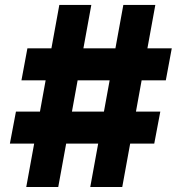

<svg xmlns="http://www.w3.org/2000/svg" viewBox="-20 -747 706 767"><path d="M19.5 -173.3 43.7 -301.1H139.6L162.3 -426.1H65.7L89.5 -554H185.4L217 -727.3H344.8L313.2 -554H441.1L472.7 -727.3H600.5L568.9 -554H666.2L642.4 -426.1H545.8L523.1 -301.1H620.4L596.2 -173.3H500L468.4 0H340.6L372.2 -173.3H244.3L212.7 0H84.9L116.5 -173.3ZM267.4 -301.1H395.2L418 -426.1H290.1Z"/></svg>

Font: Inter P Extra Bold
Style: Italic
Weight: 800
Italic angle: 9.39999°
Designer: Rasmus Andersson
Foundry: rsms
Version: Version 3.018;git-588b23468